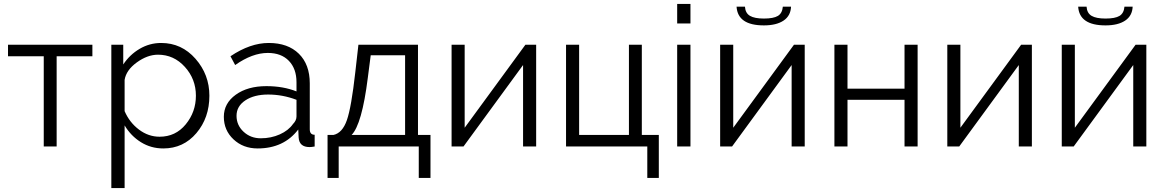

<svg xmlns="http://www.w3.org/2000/svg" viewBox="-20 -750 5965 983"><path d="M270 -462V0H204V-462H21V-521H453V-462Z M816 10Q753 10 701.5 -22Q650 -54 618 -108V213H550V-521H611V-420Q644 -470 695 -500Q746 -530 805 -530Q910 -530 981 -449Q1052 -368 1052 -260Q1052 -147 985.5 -68.5Q919 10 816 10ZM797 -50Q879 -50 931 -113.5Q983 -177 983 -260Q983 -345 926.5 -407.5Q870 -470 789 -470Q735 -470 680.5 -430.5Q626 -391 618 -341V-181Q643 -123 691.5 -86.5Q740 -50 797 -50Z M1299 10Q1225 10 1175.5 -36.5Q1126 -83 1126 -152Q1126 -221 1187 -265Q1248 -309 1344 -309Q1430 -309 1498 -282V-329Q1498 -398 1459 -438.5Q1420 -479 1351 -479Q1272 -479 1184 -417L1160 -462Q1261 -530 1356 -530Q1454 -530 1510 -475Q1566 -420 1566 -323V-88Q1566 -60 1591 -60V0Q1575 3 1565 3Q1512 3 1509 -46L1507 -87Q1433 10 1299 10ZM1315 -42Q1368 -42 1412.5 -62Q1457 -82 1480 -115Q1498 -133 1498 -154V-239Q1427 -266 1353 -266Q1281 -266 1236 -236Q1191 -206 1191 -157Q1191 -109 1227 -75.5Q1263 -42 1315 -42Z M1657 161V-59H1687Q1733 -69 1756 -135Q1779 -201 1799 -380L1815 -521H2120V-59H2184V161H2124V0H1714V161ZM1780 -59H2054V-467H1878L1863 -351Q1833 -113 1780 -59Z M2359 -521V-96L2670 -521H2725V0H2658V-417L2353 0H2292V-521Z M2878 0V-521H2945V-59H3200V-521H3266V-59H3353V161H3294V0Z M3515 0H3447V-521H3515ZM3515 -630H3447V-730H3515Z M3988 -716H4030Q4028 -669 3991.5 -644.5Q3955 -620 3891 -620Q3757 -620 3751 -716H3794Q3796 -683 3819.5 -669Q3843 -655 3891 -655Q3940 -655 3962.5 -668.5Q3985 -682 3988 -716ZM3734 -521V-96L4045 -521H4100V0H4033V-417L3728 0H3667V-521Z M4319 -521V-296H4611V-521H4678V0H4611V-239H4319V0H4252V-521Z M4897 -521V-96L5208 -521H5263V0H5196V-417L4891 0H4830V-521Z M5737 -716H5779Q5777 -669 5740.5 -644.5Q5704 -620 5640 -620Q5506 -620 5500 -716H5543Q5545 -683 5568.5 -669Q5592 -655 5640 -655Q5689 -655 5711.5 -668.5Q5734 -682 5737 -716ZM5483 -521V-96L5794 -521H5849V0H5782V-417L5477 0H5416V-521Z"/></svg>

Font: Raleway
Style: Regular
Weight: 400
Designer: Matt McInerney, Pablo Impallari, Rodrigo Fuenzalida
Foundry: Matt McInerney, Pablo Impallari, Rodrigo Fuenzalida
Version: Version 1.000;PS 001.001;hotconv 1.0.56; ttfautohint (v1.5)